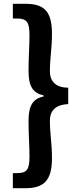

<svg xmlns="http://www.w3.org/2000/svg" viewBox="-20 -873 418 1016"><path d="M71 43H48V123H113C211 123 255 84 255 -36C255 -116 244 -164 244 -236C244 -279 266 -319 341 -322V-409C266 -409 244 -453 244 -494C244 -566 255 -615 255 -694C255 -817 211 -853 113 -853H48V-775H71C122 -775 136 -755 136 -688C136 -624 131 -570 131 -498C131 -414 155 -381 211 -368V-363C155 -350 131 -317 131 -233C131 -161 136 -107 136 -43C136 24 122 43 71 43Z"/></svg>

Font: Spoqa Han Sans Neo Bold
Style: Bold
Weight: 700
Designer: [Spoqa Han Sans Neo] Dong-huui Kim  Younghwa Kang  Yujin Lee  [Noto Sans] Ryoko NISHIZUKA  (kana & ideographs); Paul D. 
Foundry: Spoqa (http://www.spoqa-han-sans.com)
Version: Version 1.100;hotconv 1.0.109;makeotfexe 2.5.65596